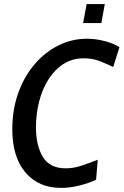

<svg xmlns="http://www.w3.org/2000/svg" viewBox="-20 -903 603 937"><path d="M278 14Q168 14 104 -61.5Q40 -137 40 -272.5Q40 -367 68.5 -447.5Q97 -528 147.5 -587.8Q198 -647.5 264 -680.8Q330 -714 404.5 -714Q446.5 -714 490 -702.8Q533.5 -691.5 563 -673L532.5 -576Q504 -590 468 -604.2Q432 -618.5 388.5 -618.5Q333.5 -618.5 290.2 -591Q247 -563.5 216.8 -516Q186.5 -468.5 171 -407.8Q155.5 -347 155.5 -280.5Q155.5 -193 189.2 -137.2Q223 -81.5 300.5 -81.5Q339.5 -81.5 379.5 -95Q419.5 -108.5 457 -123.5L449 -26Q412.5 -8.5 366 2.8Q319.5 14 278 14ZM385.5 -790.5 403 -883H491.5L474.5 -790.5Z"/></svg>

Font: Cabin Condensed Medium
Style: Italic
Weight: 500
Width: 3
Italic angle: -10°
Designer: Pablo Impallari
Foundry: Pablo Impallari. http://www.impallari.com Igino Marini. http://www.ikern.com
Version: Version 3.001; ttfautohint (v1.8.3)